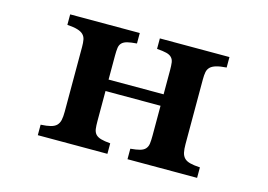

<svg xmlns="http://www.w3.org/2000/svg" viewBox="-77 -685 1155 829"><g transform="rotate(15 500.0 -270.0)"><path d="M144 -540H455.1V-493.2Q428.2 -491.2 412.8 -487.3Q397.5 -483.4 389.2 -475.1Q380.9 -466.8 378.9 -453.1Q377 -439.5 377 -418V-311H623V-418Q623 -439.5 621.1 -453.1Q619.1 -466.8 610.8 -475.1Q603 -483.4 587.6 -487.3Q572.3 -491.2 544.9 -493.2V-540H856V-493.2Q827.6 -491.2 810.3 -486.1Q793 -481 784.2 -472.2Q774.9 -462.9 772.5 -449.7Q770 -436.5 770 -418V-127.9Q770 -105.5 773.2 -90.6Q776.4 -75.7 786.1 -65.9Q794.9 -57.1 812 -52.7Q829.1 -48.3 856 -46.9V0H544.9V-46.9Q572.3 -49.3 587.6 -53.7Q603 -58.1 610.8 -66.9Q619.1 -76.2 621.1 -90.3Q623 -104.5 623 -126V-259.8H377V-126Q377 -104.5 378.9 -90.3Q380.9 -76.2 389.2 -66.9Q397.5 -58.1 412.8 -53.7Q428.2 -49.3 455.1 -46.9V0H144V-46.9Q171.4 -48.3 188.2 -52.7Q205.1 -57.1 213.9 -65.9Q223.6 -75.7 226.8 -90.6Q230 -105.5 230 -127.9V-418Q230 -436.5 227.5 -449.7Q225.1 -462.9 215.8 -472.2Q207 -481 189.9 -486.1Q172.9 -491.2 144 -493.2Z"/></g></svg>

Font: BIZ UDMincho
Style: Bold
Weight: 700
Monospace: yes
Designer: TypeBank Co., Ltd.
Foundry: Morisawa Inc.
Version: Version 1.06